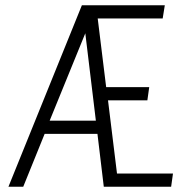

<svg xmlns="http://www.w3.org/2000/svg" viewBox="-20 -707 701 727"><path d="M604 -687H290L12 0H68L149 -200H349L373 0H628L635 -50H423L389 -327H538L545 -377H382L350 -637H596ZM343 -250H168L303 -581Z"/></svg>

Font: Secuela ExtLt
Style: Italic
Weight: 200
Italic angle: -8°
Designer: Fernando Haro
Foundry: deFharo
Version: Version 1.704